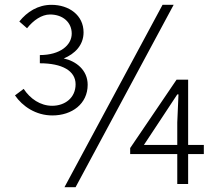

<svg xmlns="http://www.w3.org/2000/svg" viewBox="-20 -762 910 795"><path d="M92 -645C118 -678 153 -702 187 -702C241 -702 277 -669 277 -623C277 -575 229 -534 145 -534V-500C237 -500 293 -469 293 -413C293 -357 249 -324 196 -324C147 -324 105 -353 78 -394L42 -367C73 -322 128 -284 197 -284C278 -284 343 -332 343 -411C343 -472 295 -509 244 -520C290 -539 326 -575 326 -628C326 -699 266 -742 193 -742C137 -742 92 -713 60 -673ZM653 -742 247 13H293L699 -742ZM576 -162 654 -280 714 -371H719L714 -255V-162ZM824 -162H759V-432H711L519 -149V-124H714V0H759V-124H824Z"/></svg>

Font: Noto Sans CJK KR Light
Style: Regular
Weight: 300
Designer: Ryoko NISHIZUKA (kana & ideographs); Paul D. Hunt (Latin, Greek & Cyrillic); Wenlong ZHANG (bopomofo); Sandoll Communica
Foundry: Adobe Systems Incorporated
Version: Version 1.004;PS 1.004;hotconv 1.0.82;makeotf.lib2.5.63406